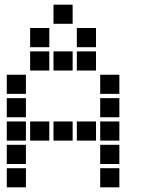

<svg xmlns="http://www.w3.org/2000/svg" viewBox="-20 -811 640 822"><path d="M210 -791Q209 -791 209 -791Q209 -791 209 -790V-710Q209 -709 209 -709Q209 -709 210 -709H290Q291 -709 291 -709Q291 -709 291 -710V-790Q291 -791 291 -791Q291 -791 290 -791ZM110 -691Q109 -691 109 -691Q109 -691 109 -690V-610Q109 -609 109 -609Q109 -609 110 -609H190Q191 -609 191 -609Q191 -609 191 -610V-690Q191 -691 191 -691Q191 -691 190 -691ZM310 -691Q309 -691 309 -691Q309 -691 309 -690V-610Q309 -609 309 -609Q309 -609 310 -609H390Q391 -609 391 -609Q391 -609 391 -610V-690Q391 -691 391 -691Q391 -691 390 -691ZM110 -591Q109 -591 109 -591Q109 -591 109 -590V-510Q109 -509 109 -509Q109 -509 110 -509H190Q191 -509 191 -509Q191 -509 191 -510V-590Q191 -591 191 -591Q191 -591 190 -591ZM210 -591Q209 -591 209 -591Q209 -591 209 -590V-510Q209 -509 209 -509Q209 -509 210 -509H290Q291 -509 291 -509Q291 -509 291 -510V-590Q291 -591 291 -591Q291 -591 290 -591ZM310 -591Q309 -591 309 -591Q309 -591 309 -590V-510Q309 -509 309 -509Q309 -509 310 -509H390Q391 -509 391 -509Q391 -509 391 -510V-590Q391 -591 391 -591Q391 -591 390 -591ZM10 -491Q9 -491 9 -491Q9 -491 9 -490V-410Q9 -409 9 -409Q9 -409 10 -409H90Q91 -409 91 -409Q91 -409 91 -410V-490Q91 -491 91 -491Q91 -491 90 -491ZM410 -491Q409 -491 409 -491Q409 -491 409 -490V-410Q409 -409 409 -409Q409 -409 410 -409H490Q491 -409 491 -409Q491 -409 491 -410V-490Q491 -491 491 -491Q491 -491 490 -491ZM10 -391Q9 -391 9 -391Q9 -391 9 -390V-310Q9 -309 9 -309Q9 -309 10 -309H90Q91 -309 91 -309Q91 -309 91 -310V-390Q91 -391 91 -391Q91 -391 90 -391ZM410 -391Q409 -391 409 -391Q409 -391 409 -390V-310Q409 -309 409 -309Q409 -309 410 -309H490Q491 -309 491 -309Q491 -309 491 -310V-390Q491 -391 491 -391Q491 -391 490 -391ZM10 -291Q9 -291 9 -291Q9 -291 9 -290V-210Q9 -209 9 -209Q9 -209 10 -209H90Q91 -209 91 -209Q91 -209 91 -210V-290Q91 -291 91 -291Q91 -291 90 -291ZM110 -291Q109 -291 109 -291Q109 -291 109 -290V-210Q109 -209 109 -209Q109 -209 110 -209H190Q191 -209 191 -209Q191 -209 191 -210V-290Q191 -291 191 -291Q191 -291 190 -291ZM210 -291Q209 -291 209 -291Q209 -291 209 -290V-210Q209 -209 209 -209Q209 -209 210 -209H290Q291 -209 291 -209Q291 -209 291 -210V-290Q291 -291 291 -291Q291 -291 290 -291ZM310 -291Q309 -291 309 -291Q309 -291 309 -290V-210Q309 -209 309 -209Q309 -209 310 -209H390Q391 -209 391 -209Q391 -209 391 -210V-290Q391 -291 391 -291Q391 -291 390 -291ZM410 -291Q409 -291 409 -291Q409 -291 409 -290V-210Q409 -209 409 -209Q409 -209 410 -209H490Q491 -209 491 -209Q491 -209 491 -210V-290Q491 -291 491 -291Q491 -291 490 -291ZM10 -191Q9 -191 9 -191Q9 -191 9 -190V-110Q9 -109 9 -109Q9 -109 10 -109H90Q91 -109 91 -109Q91 -109 91 -110V-190Q91 -191 91 -191Q91 -191 90 -191ZM410 -191Q409 -191 409 -191Q409 -191 409 -190V-110Q409 -109 409 -109Q409 -109 410 -109H490Q491 -109 491 -109Q491 -109 491 -110V-190Q491 -191 491 -191Q491 -191 490 -191ZM10 -91Q9 -91 9 -91Q9 -91 9 -90V-10Q9 -9 9 -9Q9 -9 10 -9H90Q91 -9 91 -9Q91 -9 91 -10V-90Q91 -91 91 -91Q91 -91 90 -91ZM410 -91Q409 -91 409 -91Q409 -91 409 -90V-10Q409 -9 409 -9Q409 -9 410 -9H490Q491 -9 491 -9Q491 -9 491 -10V-90Q491 -91 491 -91Q491 -91 490 -91Z"/></svg>

Font: Doto Black ExtraBold
Style: Regular
Weight: 800
Monospace: yes
Version: Version 1.000